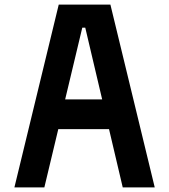

<svg xmlns="http://www.w3.org/2000/svg" viewBox="-20 -820 740 840"><path d="M43 0H174L235 -255H457L517 0H657L463 -800H237ZM265 -385 340 -699H353L427 -385Z"/></svg>

Font: Martian Mono Std Md
Style: Regular
Weight: 500
Monospace: yes
Designer: Roman Shamin
Foundry: Evil Martians
Version: Version 1.000